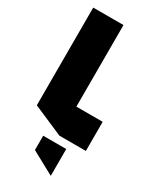

<svg xmlns="http://www.w3.org/2000/svg" viewBox="-251 -860 974 1176"><g transform="rotate(30 236.0 -272.0)"><path d="M251 0 38 -92V-783H252V0ZM252 0V-206H438V0ZM327 239 165 151V50H328V239Z"/></g></svg>

Font: Foldit ExtraBold
Style: Regular
Weight: 800
Version: Version 1.003